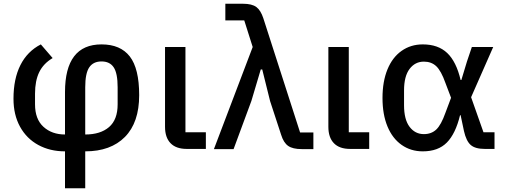

<svg xmlns="http://www.w3.org/2000/svg" viewBox="-20 -795 2698 1025"><path d="M327 13Q247 13 184.5 -21Q122 -55 87 -118.5Q52 -182 52 -268Q52 -374 89 -447.5Q126 -521 198 -558L261 -485Q212 -456 189.5 -410Q167 -364 167 -295V-238Q167 -159 212 -118Q257 -77 327 -77V-303Q327 -558 522 -558Q623 -558 673 -493.5Q723 -429 723 -287Q723 -141 647 -64Q571 13 435 13V210H327ZM435 -77Q516 -77 562 -116.5Q608 -156 608 -238V-329Q608 -404 587 -435.5Q566 -467 522 -467Q478 -467 456.5 -435.5Q435 -404 435 -329Z M977 0Q920 0 890.5 -30.5Q861 -61 861 -118V-544H970V-89H1079V0Z M1284 -686H1183V-775H1277Q1325 -775 1348.5 -757.5Q1372 -740 1386 -697L1582 -88H1653V1H1591Q1543 1 1518.5 -16Q1494 -33 1481 -75L1422 -255L1380 -424H1372L1322 -256L1227 1H1122L1329 -544Z M1849 0Q1792 0 1762.5 -30.5Q1733 -61 1733 -118V-544H1842V-89H1951V0Z M2568 0Q2517 0 2493 -21Q2469 -42 2457 -95L2439 -180H2436Q2412 -81 2365.5 -34Q2319 13 2237 13Q2173 13 2124 -21.5Q2075 -56 2048.5 -120Q2022 -184 2022 -272Q2022 -360 2048.5 -424.5Q2075 -489 2124 -523.5Q2173 -558 2237 -558Q2319 -558 2367.5 -512Q2416 -466 2439 -368H2443L2473 -467L2499 -544H2613L2495 -276L2561 -89H2620V0ZM2358 -193 2388 -273 2358 -352Q2335 -417 2309 -441.5Q2283 -466 2243 -466Q2196 -466 2166.5 -427Q2137 -388 2137 -312V-233Q2137 -157 2166.5 -118Q2196 -79 2243 -79Q2283 -79 2309 -103.5Q2335 -128 2358 -193Z"/></svg>

Font: IBM Plex Sans JP Medm
Style: Regular
Weight: 500
Designer: Mike Abbink; Paul van der Laan; Pieter van Rosmalen; Wujin Sim; Yejin Wi; Jinhee Kim; Boomi Park; Yona Kim; Kichan Ma
Foundry: Sandoll Inc.
Version: Version 1.002